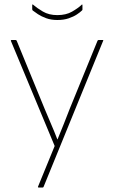

<svg xmlns="http://www.w3.org/2000/svg" viewBox="-20 -659 512 864"><path d="M155 185Q150 185 151 181L226 -2L29 -475Q28 -479 33 -479H50Q53 -479 55 -476L181 -169Q195 -135 210 -100.5Q225 -66 238 -32H239Q253 -66 267 -101Q281 -136 294 -170L419 -476Q421 -479 424 -479H441Q447 -479 444 -475L176 182Q175 185 171 185ZM238 -569Q210 -569 188 -577Q166 -585 151 -595Q136 -605 127 -612Q125 -614 125 -619V-636Q125 -638 126.5 -639Q128 -640 130 -637Q146 -623 173 -607Q200 -591 238 -591Q277 -591 304 -606.5Q331 -622 347 -637Q349 -640 350 -639Q351 -638 351 -636V-619Q351 -617 351 -615.5Q351 -614 349 -612Q341 -604 326 -594Q311 -584 289 -576.5Q267 -569 238 -569Z"/></svg>

Font: Sofia Sans Thin
Style: Regular
Weight: 250
Designer: Botio Nikoltchev, Ani Petrova
Foundry: lettersoup
Version: Version 4.101